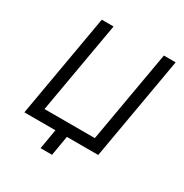

<svg xmlns="http://www.w3.org/2000/svg" viewBox="-189 -847 1082 1130"><g transform="rotate(30 352.0 -282.5)"><path d="M680 -700H600L491 -76H149L258 -700H178L56 0H267L244 135H322L345 0H558Z"/></g></svg>

Font: Fixel Display
Style: Italic
Weight: 400
Italic angle: -10°
Designer: AlfaBravo + MacPaw
Foundry: Kyrylo Tkachov, Marchela Mozhyna, Serhii Makarenko, Maria Weinstein, Zakhar Kryvoshyya
Version: Version 1.210;Glyphs 3.2 (3217)